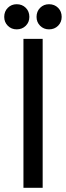

<svg xmlns="http://www.w3.org/2000/svg" viewBox="-61 -889 312 909"><path d="M141 0H50V-705H141ZM-41 -809Q-41 -835 -24 -852Q-7 -869 18 -869Q44 -869 61 -852Q78 -835 78 -809Q78 -784 61 -767Q44 -750 18 -750Q-7 -750 -24 -767Q-41 -784 -41 -809ZM112 -809Q112 -835 129 -852Q146 -869 171 -869Q197 -869 214 -852Q231 -835 231 -809Q231 -784 214 -767Q197 -750 171 -750Q146 -750 129 -767Q112 -784 112 -809Z"/></svg>

Font: Akshar
Style: Regular
Weight: 400
Designer: Tall Chai
Foundry: Tall Chai
Version: Version 1.000